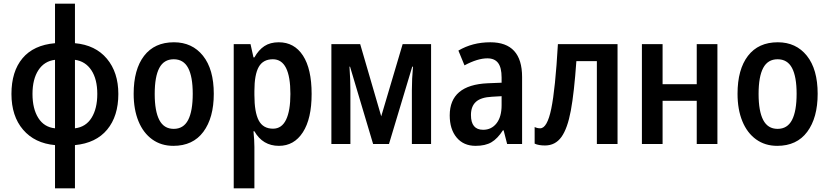

<svg xmlns="http://www.w3.org/2000/svg" viewBox="-20 -780 4491 1040"><path d="M386 -546Q497 -536 559 -462Q621 -388 621 -271Q621 -151 560.5 -78Q500 -5 386 6V240H278V6Q168 -4 105 -77.5Q42 -151 42 -271Q42 -393 102 -464.5Q162 -536 278 -546V-760H386ZM156 -271Q156 -191 187.5 -141Q219 -91 278 -85V-456Q220 -449 188 -400Q156 -351 156 -271ZM386 -85Q445 -92 476 -142Q507 -192 507 -271Q507 -351 475 -399.5Q443 -448 386 -456Z M919 10Q853 10 804.5 -25Q756 -60 730 -123.5Q704 -187 704 -272Q704 -404 760.5 -477.5Q817 -551 922 -551Q1021 -551 1079.5 -478Q1138 -405 1138 -272Q1138 -142 1081.5 -66Q1025 10 919 10ZM921 -82Q974 -82 999 -130Q1024 -178 1024 -272Q1024 -365 999 -412Q974 -459 921 -459Q868 -459 843 -412Q818 -365 818 -271Q818 -178 843 -130Q868 -82 921 -82Z M1668 -271Q1668 -137 1620.5 -63.5Q1573 10 1491 10Q1403 10 1358 -69H1353Q1358 -19 1358 16V240H1246V-541H1337L1353 -469H1358Q1381 -510 1412.5 -530.5Q1444 -551 1490 -551Q1574 -551 1621 -479Q1668 -407 1668 -271ZM1358 -287V-266Q1358 -172 1381.5 -127.5Q1405 -83 1459 -83Q1506 -83 1529.5 -131.5Q1553 -180 1553 -271Q1553 -459 1458 -459Q1405 -459 1381.5 -417.5Q1358 -376 1358 -287Z M2315 0H2211V-291Q2211 -352 2217 -419H2213L2087 0H2001L1876 -419H1873Q1878 -346 1878 -290V0H1775V-541H1931L2045 -150L2161 -541H2315Z M2808 -363V0H2727L2708 -74H2704Q2675 -29 2642 -9.5Q2609 10 2556 10Q2491 10 2453.5 -35Q2416 -80 2416 -155Q2416 -320 2622 -329L2697 -332V-360Q2697 -414 2678 -439Q2659 -464 2620 -464Q2567 -464 2496 -426L2463 -506Q2539 -551 2636 -551Q2808 -551 2808 -363ZM2645 -256Q2585 -253 2558 -228.5Q2531 -204 2531 -157Q2531 -77 2597 -77Q2642 -77 2669.5 -112Q2697 -147 2697 -210V-259Z M3213 0V-449H3102Q3090 -278 3072 -181Q3054 -84 3021 -38Q2988 8 2932 8Q2897 8 2876 -2V-92Q2890 -85 2906 -85Q2944 -85 2966 -191Q2988 -297 3002 -541H3325V0Z M3569 -324H3754V-541H3866V0H3754V-234H3569V0H3457V-541H3569Z M4190 10Q4124 10 4075.5 -25Q4027 -60 4001 -123.5Q3975 -187 3975 -272Q3975 -404 4031.5 -477.5Q4088 -551 4193 -551Q4292 -551 4350.5 -478Q4409 -405 4409 -272Q4409 -142 4352.5 -66Q4296 10 4190 10ZM4192 -82Q4245 -82 4270 -130Q4295 -178 4295 -272Q4295 -365 4270 -412Q4245 -459 4192 -459Q4139 -459 4114 -412Q4089 -365 4089 -271Q4089 -178 4114 -130Q4139 -82 4192 -82Z"/></svg>

Font: Noto Sans Display Medium Narrow
Style: Regular
Weight: 500
Width: 4
Designer: Monotype Design team
Foundry: Monotype Imaging Inc.
Version: Version 1.000